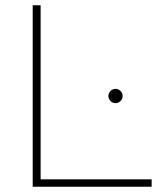

<svg xmlns="http://www.w3.org/2000/svg" viewBox="-20 -708 614 728"><path d="M104 -688H134V0H104ZM120 0V-28H555V0ZM418 -317Q407 -317 399 -325Q391 -333 391 -344Q391 -355 399 -363Q407 -371 418 -371Q429 -371 437 -363Q445 -355 445 -344Q445 -333 437 -325Q429 -317 418 -317Z"/></svg>

Font: Roundo Variable
Style: Regular
Weight: 200
Designer: Shiva Nallaperumal
Foundry: Indian Type Foundry
Version: Version 2.000